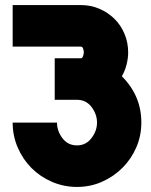

<svg xmlns="http://www.w3.org/2000/svg" viewBox="-20 -738 598 758"><path d="M30 -254H205Q205 -221 226.5 -192.5Q248 -164 284 -164Q319 -164 341 -192.5Q363 -221 363 -254Q363 -287 341.5 -315.5Q320 -344 284 -344H196V-508H299Q305 -508 308 -517Q311 -526 311 -531Q311 -536 308.5 -545Q306 -554 299 -554H30V-718H299Q338 -718 372 -703.5Q406 -689 431.5 -664Q457 -639 471.5 -604.5Q486 -570 486 -531Q486 -508 479.5 -482.5Q473 -457 461 -437Q499 -399 518.5 -353.5Q538 -308 538 -254Q538 -202 518 -156Q498 -110 463.5 -75.5Q429 -41 383 -20.5Q337 0 284 0Q232 0 185.5 -20Q139 -40 104.5 -74.5Q70 -109 50 -155.5Q30 -202 30 -254Z"/></svg>

Font: Aoudax Cyrillic
Style: Regular
Weight: 400
Designer: William Zhang
Foundry: William Zhang
Version: Version 1.00 June 4, 2021, initial release